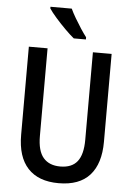

<svg xmlns="http://www.w3.org/2000/svg" viewBox="-62 -986 719 1042"><g transform="rotate(5 297.5 -465.0)"><path d="M523 -235Q523 -116 466.5 -53Q410 10 297 10Q187 10 129.5 -52Q72 -114 72 -234V-714H174V-236Q174 -155 206 -118Q238 -81 298 -81Q361 -81 391 -119Q421 -157 421 -237V-714H523ZM286 -940Q296 -918 312.5 -890Q329 -862 346 -836Q363 -810 377 -792V-780H311Q290 -797 262 -825Q234 -853 208.5 -882Q183 -911 170 -931V-940Z"/></g></svg>

Font: Noto Sans Myanmar Condensed Medium
Style: Regular
Weight: 500
Width: 3
Designer: Monotype Design Team
Foundry: Monotype Imaging Inc.
Version: Version 2.107; ttfautohint (v1.8.4.7-5d5b)